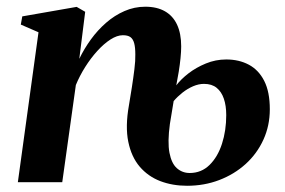

<svg xmlns="http://www.w3.org/2000/svg" viewBox="-20 -556 870 586"><path d="M222 -376.5Q237 -407.5 257.5 -435.8Q278 -464 303.8 -486.5Q329.5 -509 359.8 -522.2Q390 -535.5 423.5 -535.5Q459 -535.5 483.5 -521.5Q508 -507.5 520.5 -480.5Q533 -453.5 533 -414.5Q533 -399 531 -378.8Q529 -358.5 525.5 -337Q522 -315.5 518 -295.5Q532 -314 555.2 -332Q578.5 -350 608.2 -362.2Q638 -374.5 670.5 -374.5Q709.5 -374.5 739.5 -358.5Q769.5 -342.5 786.5 -309Q803.5 -275.5 803.5 -222.5Q803.5 -172.5 784 -129.8Q764.5 -87 729.8 -55.5Q695 -24 649.2 -6.5Q603.5 11 551 11Q506.5 11 469.2 -3.2Q432 -17.5 406.5 -47.2Q381 -77 371.5 -123.5Q362 -170 373.5 -234.5Q378 -261 382.5 -289.8Q387 -318.5 390.2 -344.8Q393.5 -371 393 -390Q393 -411.5 389.5 -424.2Q386 -437 378 -442.8Q370 -448.5 355 -448.5Q337.5 -448.5 317.2 -435.5Q297 -422.5 277 -400.5Q257 -378.5 240 -351.5Q223 -324.5 211.5 -296.5L170 0H34.5L97.5 -457.5L43.5 -481L48 -506L214 -535L240 -520ZM498.5 -177.5Q491 -122.5 497.2 -89.8Q503.5 -57 520 -42.5Q536.5 -28 559 -28Q594.5 -28 619.5 -52.5Q644.5 -77 657.5 -117.2Q670.5 -157.5 670.5 -204.5Q670.5 -233.5 663.2 -254.8Q656 -276 641.2 -288Q626.5 -300 602.5 -300Q586.5 -300 569.5 -292.8Q552.5 -285.5 537.2 -273.5Q522 -261.5 510 -247.5Z"/></svg>

Font: Merriweather 96pt
Style: Bold Italic
Weight: 700
Italic angle: -7.8°
Version: Version 2.101